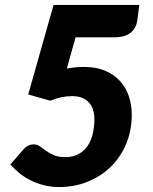

<svg xmlns="http://www.w3.org/2000/svg" viewBox="-20 -748 620 776"><path d="M535 -666.5Q531 -635.5 508.5 -616.2Q486 -597 438.5 -597H285.5L250 -471Q269 -474.5 286.5 -476Q304 -477.5 320 -477.5Q368 -477.5 404 -462.5Q440 -447.5 464.2 -421.2Q488.5 -395 500.5 -359.8Q512.5 -324.5 512.5 -284.5Q512.5 -220.5 490 -166.8Q467.5 -113 428 -74.2Q388.5 -35.5 334.8 -13.8Q281 8 219 8Q186 8 157 0.5Q128 -7 103.2 -19.5Q78.5 -32 58.2 -48.5Q38 -65 22 -83.5L76 -145.5Q93 -164.5 116 -164.5Q130 -164.5 141.2 -156.5Q152.5 -148.5 165.8 -138.8Q179 -129 197.2 -121Q215.5 -113 243.5 -113Q276.5 -113 299.2 -126.2Q322 -139.5 335.8 -161Q349.5 -182.5 355.5 -210Q361.5 -237.5 361.5 -266Q361.5 -310.5 338.2 -335Q315 -359.5 272 -359.5Q227.5 -359.5 183.5 -341L94 -366L196.5 -728H543Z"/></svg>

Font: Lato Black
Style: Italic
Weight: 900
Italic angle: -7°
Designer: Lukasz Dziedzic
Foundry: tyPoland Lukasz Dziedzic
Version: Version 2.007; 2014-02-27